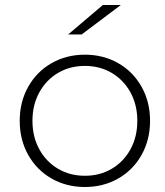

<svg xmlns="http://www.w3.org/2000/svg" viewBox="-20 -745 660 769"><path d="M320 4Q246 4 186.5 -30Q127 -64 93 -124.5Q59 -185 59 -261Q59 -337 93 -397.5Q127 -458 186.5 -492Q246 -526 320 -526Q394 -526 453.5 -492Q513 -458 547 -397.5Q581 -337 581 -261Q581 -185 547 -124.5Q513 -64 453.5 -30Q394 4 320 4ZM320 -41Q380 -41 427.5 -69Q475 -97 502.5 -147Q530 -197 530 -261Q530 -325 502.5 -375Q475 -425 427.5 -453Q380 -481 320 -481Q260 -481 212.5 -453Q165 -425 137.5 -375Q110 -325 110 -261Q110 -197 137.5 -147Q165 -97 212.5 -69Q260 -41 320 -41ZM392 -725H464L307 -607H253Z"/></svg>

Font: Hilab Light
Style: Regular
Weight: 300
Designer: Cristianderson Lima
Foundry: Cristianderson
Version: Version 1.0